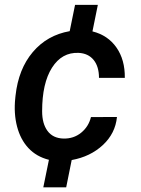

<svg xmlns="http://www.w3.org/2000/svg" viewBox="-20 -664 589 803"><path d="M245.1 -84.5Q288.1 -83.5 319.3 -108.9Q350.6 -134.3 360.4 -174.3L469.2 -174.8Q462.4 -106 410.2 -57.4Q357.9 -8.8 279.8 5.4L256.8 119.6H161.1L184.6 4.4Q132.3 -8.8 98.9 -44.7Q65.4 -80.6 51.3 -135Q37.1 -189.5 43.9 -253.9L44.9 -263.7Q57.1 -375.5 117.2 -446.3Q177.2 -517.1 271.5 -533.7L293.9 -643.6H389.2L366.7 -532.7Q431.2 -516.6 467 -465.3Q502.9 -414.1 502 -338.4H394Q394 -385.7 371.6 -413.3Q349.1 -440.9 308.6 -442.9Q238.8 -445.8 197.5 -380.9Q156.2 -315.9 156.2 -198.7Q156.2 -147 178.7 -116.5Q201.2 -85.9 245.1 -84.5Z"/></svg>

Font: RobotoDraft Medium
Style: Italic
Weight: 500
Italic angle: -12°
Version: Version 2.001152; 2014